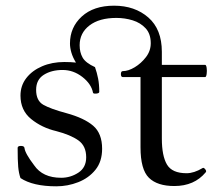

<svg xmlns="http://www.w3.org/2000/svg" viewBox="-20 -643 762 675"><path d="M178 12Q96 12 52 -17Q46 -34 44 -56.5Q42 -79 42 -123Q42 -130 53.5 -130Q65 -130 66 -123Q68 -104 100 -62Q130 -18 195 -18Q228 -18 255.5 -36Q283 -54 283 -90Q283 -130 255.5 -149.5Q228 -169 178 -182Q127 -194 89.5 -224.5Q52 -255 52 -307Q52 -342 72.5 -368.5Q93 -395 128 -410Q163 -425 206 -425Q219 -425 228.5 -424.5Q238 -424 247 -423Q236 -441 231 -458Q226 -475 226 -490Q226 -547 267.5 -585Q309 -623 381 -623Q454 -623 501.5 -581.5Q549 -540 549 -461V-415H701Q705 -415 706.5 -404.5Q708 -394 706.5 -383Q705 -372 701 -372H549V-156Q549 -95 567 -64.5Q585 -34 636 -34Q662 -34 692 -52Q696 -55 701.5 -48Q707 -41 703 -37Q663 11 593 11Q533 11 503.5 -18Q474 -47 474 -125V-372H412Q405 -372 405 -382.5Q405 -393 412 -393Q431 -393 453.5 -406.5Q476 -420 493 -442Q510 -464 510 -491Q510 -524 492 -543.5Q474 -563 446.5 -571.5Q419 -580 389 -580Q329 -580 294.5 -553.5Q260 -527 260 -484Q260 -459 270.5 -440.5Q281 -422 314 -407Q321 -387 325 -366.5Q329 -346 329 -320Q329 -315 318.5 -314Q308 -313 307 -317Q301 -348 269.5 -372.5Q238 -397 200 -397Q161 -397 134 -380Q107 -363 107 -327Q107 -289 132.5 -274.5Q158 -260 214 -245Q276 -228 307.5 -201Q339 -174 339 -120Q339 -75 315.5 -46Q292 -17 255 -2.5Q218 12 178 12Z"/></svg>

Font: Junicode SmExp
Style: Regular
Weight: 400
Width: 6
Designer: Peter S. Baker
Version: Version 2.205; ttfautohint (v1.8.4)